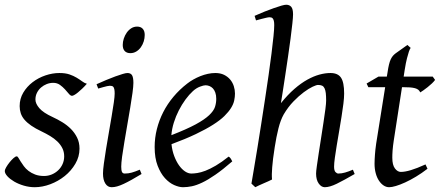

<svg xmlns="http://www.w3.org/2000/svg" viewBox="-22 -762 1837 802"><path d="M340.8 -412.1Q331.1 -400.9 321.5 -391.8Q312 -382.8 303.7 -376Q295.4 -369.1 288.8 -365.5Q282.2 -361.8 278.8 -361.8Q272.5 -361.8 265.4 -370.4Q258.3 -378.9 249.3 -388.9Q240.2 -398.9 228.3 -407.5Q216.3 -416 200.2 -416Q186.5 -416 173.3 -410.9Q160.2 -405.8 149.7 -396.7Q139.2 -387.7 132.6 -374.8Q126 -361.8 126 -346.2Q126 -329.1 142.3 -310.1Q158.7 -291 198.2 -272.9Q218.3 -263.7 238.3 -251.5Q258.3 -239.3 274.2 -223.4Q290 -207.5 300 -187.3Q310.1 -167 310.1 -141.1Q310.1 -107.4 292.7 -77.9Q275.4 -48.3 248.3 -26.6Q221.2 -4.9 188 7.6Q154.8 20 123 20Q100.1 20 77.6 13.4Q55.2 6.8 37.6 -3.4Q20 -13.7 9 -25.6Q-2 -37.6 -2 -47.9Q-2 -53.2 3.9 -63.5Q9.8 -73.7 17.8 -83.7Q25.9 -93.8 34.2 -101.3Q42.5 -108.9 47.9 -108.9Q51.3 -108.9 54.9 -102.8Q58.6 -96.7 64.2 -87.6Q69.8 -78.6 77.6 -67.9Q85.4 -57.1 97.2 -48.1Q108.9 -39.1 124.8 -33Q140.6 -26.9 162.1 -26.9Q179.2 -26.9 194.6 -33.4Q210 -40 221.4 -51Q232.9 -62 239.5 -76.9Q246.1 -91.8 246.1 -108.9Q246.1 -127.9 238.3 -143.3Q230.5 -158.7 217.5 -171.1Q204.6 -183.6 187.5 -193.8Q170.4 -204.1 151.9 -212.9Q126 -225.1 108.4 -237.3Q90.8 -249.5 80.1 -262.2Q69.3 -274.9 64.7 -289.1Q60.1 -303.2 60.1 -318.8Q60.1 -349.6 75.2 -375Q90.3 -400.4 114.3 -418.7Q138.2 -437 167.7 -447Q197.3 -457 226.1 -457Q251 -457 268.1 -451.2Q285.2 -445.3 298.1 -437.5Q311 -429.7 320.8 -422.4Q330.6 -415 340.8 -412.1Z M569.3 -35.2Q546.4 -21.5 528.1 -11.2Q509.8 -1 494.6 6.1Q479.5 13.2 467.3 16.6Q455.1 20 444.3 20Q427.7 20 418 4.6Q408.2 -10.7 408.2 -37.1Q408.2 -51.8 411.9 -78.9Q415.5 -106 420.9 -138.9Q426.3 -171.9 432.6 -207.8Q439 -243.7 444.3 -276.1Q449.7 -308.6 453.4 -333.7Q457 -358.9 457 -371.1Q457 -382.3 455.6 -388.9Q454.1 -395.5 451.7 -398.7Q449.2 -401.9 445.3 -402.8Q441.4 -403.8 437 -403.8Q433.1 -403.8 425 -402.1Q417 -400.4 408.7 -397.9Q399.4 -395.5 388.2 -392.1L381.3 -410.2Q401.9 -419.4 422.1 -428Q442.4 -436.5 460 -442.9Q477.5 -449.2 490.7 -453.1Q503.9 -457 510.3 -457Q523.9 -457 529.5 -447.8Q535.2 -438.5 535.2 -416Q535.2 -401.9 531.5 -374.3Q527.8 -346.7 522 -312.5Q516.1 -278.3 509.8 -241Q503.4 -203.6 497.6 -169.4Q491.7 -135.3 488 -107.7Q484.4 -80.1 484.4 -65.9Q484.4 -50.8 487.5 -43.9Q490.7 -37.1 499 -37.1Q514.2 -37.1 528.1 -41Q542 -44.9 562 -53.2ZM582.5 -616.2Q582.5 -602.5 578.4 -589.1Q574.2 -575.7 566.4 -564.7Q558.6 -553.7 547.4 -546.9Q536.1 -540 522.5 -540Q507.3 -540 499 -548.8Q490.7 -557.6 490.7 -574.2Q490.7 -587.4 495.1 -600.8Q499.5 -614.3 507.3 -625.5Q515.1 -636.7 526.1 -643.8Q537.1 -650.9 550.8 -650.9Q565.9 -650.9 574.2 -641.8Q582.5 -632.8 582.5 -616.2Z M784.2 -381.8Q768.1 -367.2 752.7 -346.2Q737.3 -325.2 724.9 -300.8Q712.4 -276.4 704.1 -249.8Q695.8 -223.1 693.8 -197.3Q757.8 -222.2 795.2 -242.4Q832.5 -262.7 851.6 -280.8Q870.6 -298.8 876 -315.4Q881.3 -332 881.3 -349.1Q881.3 -364.3 877.4 -375.2Q873.5 -386.2 867.2 -392.8Q860.8 -399.4 852.8 -402.6Q844.7 -405.8 836.4 -405.8Q828.6 -405.8 813.5 -400.1Q798.3 -394.5 784.2 -381.8ZM959.5 -371.1Q959.5 -357.4 956.3 -342.3Q953.1 -327.1 943.1 -311Q933.1 -294.9 915.3 -277.3Q897.5 -259.8 867.9 -241Q838.4 -222.2 795.9 -201.9Q753.4 -181.6 694.3 -159.7Q697.3 -132.3 705.8 -109.9Q714.4 -87.4 725.8 -71.3Q737.3 -55.2 750.7 -46.1Q764.2 -37.1 777.3 -37.1Q787.6 -37.1 802.2 -39.3Q816.9 -41.5 836.2 -48.8Q855.5 -56.2 879.6 -70.3Q903.8 -84.5 933.1 -107.9Q938.5 -105 942.6 -98.4Q946.8 -91.8 948.2 -87.9Q908.2 -53.2 877.4 -32Q846.7 -10.7 822.5 0.7Q798.3 12.2 779.1 16.1Q759.8 20 742.2 20Q726.1 20 705.6 11Q685.1 2 667 -17.8Q648.9 -37.6 636.5 -69.6Q624 -101.6 624 -147.9Q624 -186 633.3 -222.9Q642.6 -259.8 659.9 -293.7Q677.2 -327.6 702.6 -357.9Q728 -388.2 760.3 -413.1Q771.5 -421.9 785.6 -429.9Q799.8 -438 815.2 -444.1Q830.6 -450.2 846.4 -453.6Q862.3 -457 877.4 -457Q898.4 -457 913.8 -449.5Q929.2 -441.9 939.5 -429.7Q949.7 -417.5 954.6 -402.1Q959.5 -386.7 959.5 -371.1Z M1459.5 -35.2Q1414.1 -8.8 1384.5 5.6Q1355 20 1334.5 20Q1320.3 20 1309.3 4.6Q1298.3 -10.7 1298.3 -37.1Q1298.3 -45.9 1301.5 -68.6Q1304.7 -91.3 1309.3 -121.6Q1314 -151.9 1319.3 -186Q1324.7 -220.2 1329.3 -251Q1334 -281.7 1337.2 -306.2Q1340.3 -330.6 1340.3 -341.8Q1340.3 -360.4 1338.9 -372.8Q1337.4 -385.3 1333.7 -393.1Q1330.1 -400.9 1323.5 -404.1Q1316.9 -407.2 1306.2 -407.2Q1299.8 -407.2 1283.7 -399.7Q1267.6 -392.1 1246.8 -376.7Q1226.1 -361.3 1203.9 -338.4Q1181.6 -315.4 1163.1 -284.2Q1149.9 -260.7 1141.1 -225.8Q1132.3 -190.9 1125.5 -147Q1121.1 -120.1 1118.7 -99.6Q1116.2 -79.1 1115 -63.2Q1113.8 -47.4 1113.5 -34.9Q1113.3 -22.5 1114.3 -12.2Q1107.9 -8.8 1098.4 -4.6Q1088.9 -0.5 1078.9 3.9Q1068.8 8.3 1059.6 12.5Q1050.3 16.6 1044.4 20L1028.3 4.9Q1032.7 -21.5 1039.3 -60.3Q1045.9 -99.1 1053.5 -145.8Q1061 -192.4 1069.1 -244.1Q1077.1 -295.9 1085 -347.4Q1092.8 -398.9 1099.9 -448Q1106.9 -497.1 1112.1 -538.3Q1117.2 -579.6 1120.4 -610.6Q1123.5 -641.6 1123.5 -657.2Q1123.5 -668.5 1121.8 -675Q1120.1 -681.6 1117.4 -684.8Q1114.7 -688 1111.1 -689Q1107.4 -689.9 1103.5 -689.9Q1098.6 -689.9 1089.6 -687.7Q1080.6 -685.5 1070.8 -683.1Q1059.6 -680.2 1047.4 -676.8L1041.5 -695.8Q1062 -705.1 1082.8 -713.4Q1103.5 -721.7 1121.6 -728Q1139.6 -734.4 1153.3 -738.3Q1167 -742.2 1173.3 -742.2Q1187 -742.2 1194.6 -733.4Q1202.1 -724.6 1202.1 -702.1Q1202.1 -690.4 1199.2 -663.3Q1196.3 -636.2 1191.7 -601.1Q1187 -565.9 1181.2 -525.9Q1175.3 -485.8 1169.7 -448.5Q1164.1 -411.1 1159.2 -379.9Q1154.3 -348.6 1151.4 -331.1Q1179.7 -366.2 1207.5 -390.4Q1235.4 -414.6 1261.7 -429.2Q1288.1 -443.8 1312.3 -450.4Q1336.4 -457 1358.4 -457Q1389.2 -457 1402.3 -437.7Q1415.5 -418.5 1415.5 -371.1Q1415.5 -354 1412.4 -328.6Q1409.2 -303.2 1404.5 -273.9Q1399.9 -244.6 1394.5 -213.4Q1389.2 -182.1 1384.5 -154.1Q1379.9 -126 1376.7 -102.8Q1373.5 -79.6 1373.5 -65.9Q1373.5 -49.3 1379.4 -43.2Q1385.3 -37.1 1391.1 -37.1Q1404.8 -37.1 1419.4 -41.3Q1434.1 -45.4 1452.1 -53.2Z M1763.7 -57.1Q1739.7 -38.6 1715.8 -24.2Q1691.9 -9.8 1670.4 0Q1648.9 9.8 1631.6 14.9Q1614.3 20 1603.5 20Q1591.3 20 1580.3 12.7Q1569.3 5.4 1560.8 -7.6Q1552.2 -20.5 1547.4 -38.6Q1542.5 -56.6 1542.5 -78.1Q1542.5 -87.4 1543 -96.7Q1543.5 -106 1544.2 -116Q1544.9 -126 1546.1 -137.2Q1547.4 -148.4 1549.3 -162.1L1586.9 -397.9H1516.6L1509.3 -413.1L1558.6 -441.9H1593.8L1596.7 -459Q1599.6 -479 1602.8 -492.2Q1606 -505.4 1610.1 -514.2Q1614.3 -522.9 1619.1 -528.6Q1624 -534.2 1630.4 -539.1L1679.7 -574.2L1693.4 -562Q1689.9 -557.6 1686 -546.4Q1682.6 -536.6 1678 -518.6Q1673.3 -500.5 1668.5 -470.2L1664.1 -441.9H1785.6L1795.4 -428.2Q1790.5 -421.4 1782 -413.3Q1773.4 -405.3 1764.2 -397.9Q1754.9 -390.6 1746.3 -384.5Q1737.8 -378.4 1733.4 -376Q1730.5 -382.8 1725.3 -387Q1720.2 -391.1 1711.4 -393.6Q1702.6 -396 1689.7 -397Q1676.8 -397.9 1658.7 -397.9H1657.2L1622.6 -173.8Q1621.1 -164.6 1619.9 -154.1Q1618.7 -143.6 1617.9 -134Q1617.2 -124.5 1616.9 -116.2Q1616.7 -107.9 1616.7 -103Q1616.7 -72.8 1627.7 -58.3Q1638.7 -43.9 1652.3 -43.9Q1669.4 -43.9 1694.1 -51.3Q1718.8 -58.6 1755.4 -75.2Z"/></svg>

Font: Gentium Plus Eur
Style: Italic
Weight: 400
Italic angle: -8°
Designer: J. Victor Gaultney, Annie Olsen, Iska Routamaa, Becca Hirsbrunner
Foundry: SIL International
Version: Version 5.000